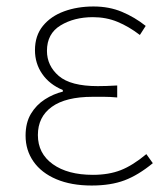

<svg xmlns="http://www.w3.org/2000/svg" viewBox="-20 -560 514 593"><path d="M263 13Q200 13 154 -6.5Q108 -26 83.5 -61Q59 -96 59 -141Q59 -181 75.5 -208.5Q92 -236 118.5 -253Q145 -270 174 -277V-282Q133 -299 110.5 -331.5Q88 -364 88 -405Q88 -450 112.5 -480Q137 -510 178 -525Q219 -540 269 -540Q317 -540 356.5 -523.5Q396 -507 430 -480L412 -452Q378 -478 343 -492.5Q308 -507 267 -507Q209 -507 167 -481.5Q125 -456 125 -403Q125 -357 161.5 -325.5Q198 -294 282 -294Q297 -294 309.5 -294.5Q322 -295 342 -296V-259Q319 -261 302 -261Q285 -261 266 -261Q183 -261 140 -230Q97 -199 97 -143Q97 -86 143 -53Q189 -20 267 -20Q316 -20 353 -34.5Q390 -49 432 -84L452 -56Q407 -19 364.5 -3Q322 13 263 13Z"/></svg>

Font: Noto Sans JP
Style: Regular
Weight: 100
Designer: Ryoko NISHIZUKA 西塚涼子 (kana, bopomofo & ideographs); Paul D. Hunt (Latin, Greek & Cyrillic); Sandoll Communications 산돌커뮤니
Foundry: Adobe
Version: Version 2.004;hotconv 1.0.118;makeotfexe 2.5.65603